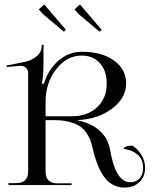

<svg xmlns="http://www.w3.org/2000/svg" viewBox="-20 -829 685 860"><path d="M178.2 -809.1 274.9 -695.8 266.1 -687 170.9 -767.1 153.8 -787.1ZM337.9 -809.1 435.1 -695.8 425.8 -687 331.1 -767.1 314 -787.1ZM184.1 -308.1H300.8Q371.6 -308.1 414.8 -348.4Q458 -388.7 458 -455.1Q458 -511.7 427.2 -545.9Q396.5 -580.1 346.2 -580.1Q279.3 -580.1 231.7 -519Q184.1 -458 184.1 -372.1ZM106 -62V-502Q106 -515.6 96.7 -524.9Q87.4 -534.2 72.8 -534.2H68.8L9.8 -528.8L8.8 -535.2L85.9 -550.8Q119.6 -557.1 143.3 -576.2Q167 -595.2 167 -624V-627.9H174.8V-547.9Q174.8 -481.4 167 -456.1V-454.1H176.8Q195.8 -517.6 242.2 -557.4Q288.6 -597.2 346.2 -597.2Q436 -597.2 490.5 -558.1Q544.9 -519 544.9 -455.1Q544.9 -389.2 480.7 -341.6Q416.5 -293.9 323.7 -291Q454.6 -263.7 473.6 -155.8Q498 -12.7 564 -12.7Q589.8 -12.7 605.5 -30.5Q621.1 -48.3 621.1 -77.1Q621.1 -115.2 596.7 -136.2Q572.3 -157.2 534.2 -162.1Q534.2 -168.9 544.9 -172.9Q555.7 -176.8 573.2 -176.8Q596.2 -162.6 613 -135.7Q629.9 -108.9 629.9 -77.1Q629.9 -37.6 604.2 -13.2Q578.6 11.2 537.1 11.2Q517.1 11.2 499.8 4.6Q482.4 -2 469.7 -11.7Q457 -21.5 445.8 -37.6Q434.6 -53.7 427.5 -67.9Q420.4 -82 413.1 -102.5Q405.8 -123 402.1 -136.7Q398.4 -150.4 393.6 -170.4Q388.7 -190.4 383.1 -205.1Q377.4 -219.7 364.7 -237.1Q352.1 -254.4 334.5 -265.4Q316.9 -276.4 287.8 -283.7Q258.8 -291 221.2 -291H184.1V-61Q184.1 -7.8 237.8 -7.8H300.8V0H18.1V-8.8H53.2Q106 -8.8 106 -62Z"/></svg>

Font: FoglihtenNo07calt
Style: Regular
Weight: 500
Designer: gluk (gluksza@wp.pl)
Foundry: gluk (gluksza@wp.pl)
Version: Version 0.844